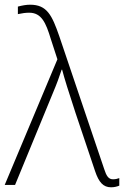

<svg xmlns="http://www.w3.org/2000/svg" viewBox="-25 -786 527 816"><path d="M447 10C461 10 472 7 482 3V-29C474 -26 465 -24 455 -24C436 -24 427 -39 418 -67L227 -632C196 -721 175 -766 103 -766C87 -766 70 -763 51 -758V-726C69 -730 85 -732 99 -732C151 -732 170 -690 191 -620L219 -534L-5 0H39L202 -396C216 -429 228 -462 237 -490H239C248 -455 267 -394 296 -306L379 -59C395 -11 414 10 447 10Z"/></svg>

Font: Kathrein 35 Thin
Style: Regular
Weight: 250
Designer: Lazydogs Typefoundry, based on Open Sans by Ascender Corporation
Foundry: Lazydogs Typefoundry
Version: Version 1.003;PS 001.003;hotconv 1.0.88;makeotf.lib2.5.64775